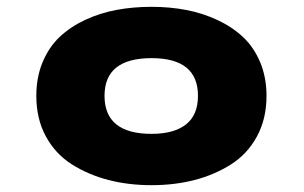

<svg xmlns="http://www.w3.org/2000/svg" viewBox="-20 -532 890 563"><path d="M424.5 11Q357 11 298 -4.2Q239 -19.5 190.8 -50Q142.5 -80.5 114.5 -132Q86.5 -183.5 86.5 -251Q86.5 -305.5 105 -349.8Q123.5 -394 155 -423.8Q186.5 -453.5 230 -473.8Q273.5 -494 322 -503Q370.5 -512 424.5 -512Q477.5 -512 526 -502.8Q574.5 -493.5 617.8 -473.2Q661 -453 692.8 -423.2Q724.5 -393.5 743 -349.2Q761.5 -305 761.5 -251Q761.5 -183.5 733.5 -132Q705.5 -80.5 657.5 -50Q609.5 -19.5 550.5 -4.2Q491.5 11 424.5 11ZM424.5 -139.5Q490 -139.5 525.2 -167Q560.5 -194.5 560.5 -251Q560.5 -361.5 424.5 -361.5Q286.5 -361.5 286.5 -251Q286.5 -139.5 424.5 -139.5Z"/></svg>

Font: League Mono Wide ExtraBold
Style: Regular
Weight: 800
Width: 8
Designer: Tyler Finck
Foundry: The League of Moveable Type / Tyler Finck
Version: Version 2.210